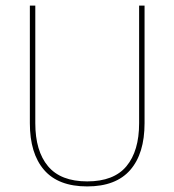

<svg xmlns="http://www.w3.org/2000/svg" viewBox="-20 -659 625 688"><path d="M292.5 9Q189 9 138 -50Q87 -109 87 -217.5V-639H106.5V-217.5Q106.5 -118 152 -63.5Q197.5 -9 292.5 -9Q388 -9 433.2 -63.5Q478.5 -118 478.5 -217.5V-639H498V-217.5Q498 -109 446.8 -50Q395.5 9 292.5 9Z"/></svg>

Font: Anek Bangla Thin
Style: Regular
Weight: 250
Designer: Sulekha Rajkumar (Bangla), Yesha Goshar (Latin)
Foundry: Ek Type
Version: Version 1.003